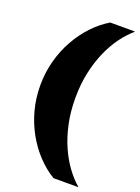

<svg xmlns="http://www.w3.org/2000/svg" viewBox="-164 -820 742 1020"><g transform="rotate(20 207.5 -310.0)"><path d="M238 -310Q238 -388 252.5 -455Q267 -522 291.5 -577.5Q316 -633 347.5 -675.5Q379 -718 413 -747V-750H275Q225 -720 182.5 -675Q140 -630 108 -573Q76 -516 58 -449.5Q40 -383 40 -310Q40 -237 58 -170.5Q76 -104 108 -47Q140 10 182.5 55Q225 100 275 130H413V127Q379 98 347.5 55Q316 12 291.5 -43Q267 -98 252.5 -165.5Q238 -233 238 -310Z"/></g></svg>

Font: Roboto Serif 20pt Black
Style: Regular
Weight: 900
Version: Version 1.008